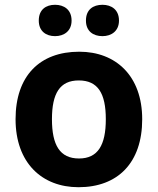

<svg xmlns="http://www.w3.org/2000/svg" viewBox="-20 -838 659 802"><path d="M142 -752C142 -708 172 -687 210 -687C247 -687 279 -708 279 -752C279 -798 247 -818 210 -818C172 -818 142 -798 142 -752ZM339 -752C339 -708 369 -687 408 -687C445 -687 477 -708 477 -752C477 -798 445 -818 408 -818C369 -818 339 -798 339 -752ZM574 -340C574 -521 464 -622 311 -622C146 -622 45 -521 45 -340C45 -158 155 -56 308 -56C472 -56 574 -158 574 -340ZM197 -340C197 -448 230 -502 309 -502C389 -502 422 -448 422 -340C422 -232 389 -176 310 -176C230 -176 197 -232 197 -340Z"/></svg>

Font: Noto Sans Malayalam UI
Style: Bold
Weight: 700
Designer: Jelle Bosma - Monotype Design Team
Foundry: Monotype Imaging Inc.
Version: Version 2.104